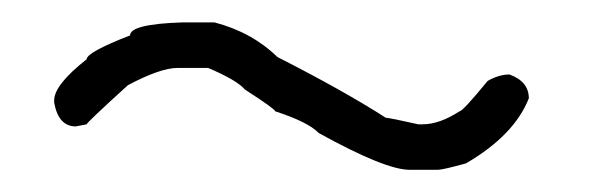

<svg xmlns="http://www.w3.org/2000/svg" viewBox="-20 -341 535 173"><path d="M144 -320.8H173.3Q207 -312 230 -289.6Q289.6 -259.3 327.6 -234.9Q330.6 -234.9 356.9 -229H360.8Q376 -229 394 -240.7Q397 -240.7 419.4 -268.1Q429.7 -273.9 439 -273.9Q456.5 -267.6 456.5 -252.4Q443.4 -219.2 399.9 -193.8Q378.9 -188 374.5 -188H349.1Q327.1 -188 267.1 -221.2Q257.8 -231 228 -240.7Q228 -242.7 200.7 -260.3Q193.8 -268.6 167.5 -279.8H140.1Q124.5 -279.8 95.2 -264.2Q58.1 -230.5 58.1 -229L48.3 -227.1Q32.7 -227.1 28.8 -248.5V-250.5Q28.8 -264.6 58.1 -287.6Q58.1 -293.9 97.2 -309.1Q97.2 -319.3 144 -320.8Z"/></svg>

Font: CEF Fonts CJK
Style: Regular
Weight: 400
Designer: PartyBoss (派对大魔王)
Version: Release 2.25